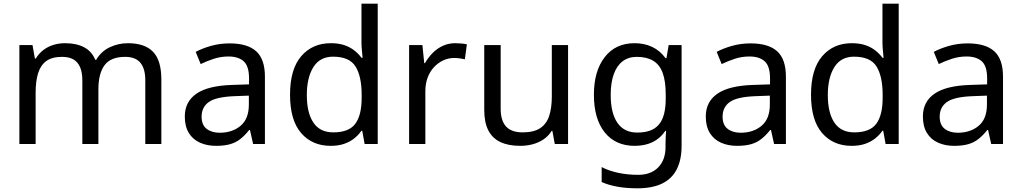

<svg xmlns="http://www.w3.org/2000/svg" viewBox="-20 -780 5534 1040"><path d="M673 -546Q764 -546 809 -499.5Q854 -453 854 -349V0H767V-345Q767 -408 740.5 -440Q714 -472 658 -472Q580 -472 546.5 -427Q513 -382 513 -296V0H426V-345Q426 -387 414 -415.5Q402 -444 378 -458Q354 -472 316 -472Q262 -472 231 -449.5Q200 -427 186.5 -384Q173 -341 173 -278V0H85V-536H156L169 -463H174Q191 -491 215.5 -509.5Q240 -528 270 -537Q300 -546 332 -546Q394 -546 435.5 -524Q477 -502 496 -456H501Q528 -502 574.5 -524Q621 -546 673 -546Z M1223 -545Q1321 -545 1368 -502Q1415 -459 1415 -365V0H1351L1334 -76H1330Q1307 -47 1282.5 -27.5Q1258 -8 1226.5 1Q1195 10 1150 10Q1102 10 1063.5 -7Q1025 -24 1003 -59.5Q981 -95 981 -149Q981 -229 1044 -272.5Q1107 -316 1238 -320L1329 -323V-355Q1329 -422 1300 -448Q1271 -474 1218 -474Q1176 -474 1138 -461.5Q1100 -449 1067 -433L1040 -499Q1075 -518 1123 -531.5Q1171 -545 1223 -545ZM1249 -259Q1149 -255 1110.5 -227Q1072 -199 1072 -148Q1072 -103 1099.5 -82Q1127 -61 1170 -61Q1238 -61 1283 -98.5Q1328 -136 1328 -214V-262Z M1771 10Q1671 10 1611 -59.5Q1551 -129 1551 -267Q1551 -405 1611.5 -475.5Q1672 -546 1772 -546Q1814 -546 1845 -535.5Q1876 -525 1899 -507Q1922 -489 1938 -467H1944Q1943 -480 1940.5 -505.5Q1938 -531 1938 -546V-760H2026V0H1955L1942 -72H1938Q1922 -49 1899 -30.5Q1876 -12 1844.5 -1Q1813 10 1771 10ZM1785 -63Q1870 -63 1904.5 -109.5Q1939 -156 1939 -250V-266Q1939 -366 1906 -419.5Q1873 -473 1784 -473Q1713 -473 1677.5 -416.5Q1642 -360 1642 -265Q1642 -169 1677.5 -116Q1713 -63 1785 -63Z M2446 -546Q2461 -546 2478.5 -544.5Q2496 -543 2509 -540L2498 -459Q2485 -462 2469.5 -464Q2454 -466 2440 -466Q2409 -466 2381 -453Q2353 -440 2331 -416.5Q2309 -393 2296.5 -360Q2284 -327 2284 -286V0H2196V-536H2268L2278 -438H2282Q2299 -468 2323 -492.5Q2347 -517 2378 -531.5Q2409 -546 2446 -546Z M3057 -536V0H2985L2972 -71H2968Q2951 -43 2924 -25Q2897 -7 2865 1.5Q2833 10 2798 10Q2734 10 2690.5 -10.5Q2647 -31 2625 -74Q2603 -117 2603 -185V-536H2692V-191Q2692 -127 2721 -95Q2750 -63 2811 -63Q2871 -63 2905.5 -85.5Q2940 -108 2954.5 -151.5Q2969 -195 2969 -257V-536Z M3417 -546Q3470 -546 3512.5 -526Q3555 -506 3585 -465H3590L3602 -536H3672V9Q3672 85 3646 136.5Q3620 188 3567 214Q3514 240 3432 240Q3374 240 3325.5 231.5Q3277 223 3239 206V125Q3277 145 3328 156Q3379 167 3437 167Q3506 167 3545.5 126.5Q3585 86 3585 16V-5Q3585 -17 3586 -39.5Q3587 -62 3588 -71H3584Q3556 -30 3514.5 -10Q3473 10 3418 10Q3314 10 3255.5 -63Q3197 -136 3197 -267Q3197 -395 3255.5 -470.5Q3314 -546 3417 -546ZM3429 -472Q3384 -472 3352.5 -448Q3321 -424 3304.5 -378Q3288 -332 3288 -266Q3288 -167 3324.5 -114.5Q3361 -62 3431 -62Q3472 -62 3501 -72.5Q3530 -83 3549 -105.5Q3568 -128 3577 -163Q3586 -198 3586 -246V-267Q3586 -340 3569.5 -385Q3553 -430 3518 -451Q3483 -472 3429 -472Z M4045 -545Q4143 -545 4190 -502Q4237 -459 4237 -365V0H4173L4156 -76H4152Q4129 -47 4104.5 -27.5Q4080 -8 4048.5 1Q4017 10 3972 10Q3924 10 3885.5 -7Q3847 -24 3825 -59.5Q3803 -95 3803 -149Q3803 -229 3866 -272.5Q3929 -316 4060 -320L4151 -323V-355Q4151 -422 4122 -448Q4093 -474 4040 -474Q3998 -474 3960 -461.5Q3922 -449 3889 -433L3862 -499Q3897 -518 3945 -531.5Q3993 -545 4045 -545ZM4071 -259Q3971 -255 3932.5 -227Q3894 -199 3894 -148Q3894 -103 3921.5 -82Q3949 -61 3992 -61Q4060 -61 4105 -98.5Q4150 -136 4150 -214V-262Z M4593 10Q4493 10 4433 -59.5Q4373 -129 4373 -267Q4373 -405 4433.5 -475.5Q4494 -546 4594 -546Q4636 -546 4667 -535.5Q4698 -525 4721 -507Q4744 -489 4760 -467H4766Q4765 -480 4762.5 -505.5Q4760 -531 4760 -546V-760H4848V0H4777L4764 -72H4760Q4744 -49 4721 -30.5Q4698 -12 4666.5 -1Q4635 10 4593 10ZM4607 -63Q4692 -63 4726.5 -109.5Q4761 -156 4761 -250V-266Q4761 -366 4728 -419.5Q4695 -473 4606 -473Q4535 -473 4499.5 -416.5Q4464 -360 4464 -265Q4464 -169 4499.5 -116Q4535 -63 4607 -63Z M5221 -545Q5319 -545 5366 -502Q5413 -459 5413 -365V0H5349L5332 -76H5328Q5305 -47 5280.5 -27.5Q5256 -8 5224.5 1Q5193 10 5148 10Q5100 10 5061.5 -7Q5023 -24 5001 -59.5Q4979 -95 4979 -149Q4979 -229 5042 -272.5Q5105 -316 5236 -320L5327 -323V-355Q5327 -422 5298 -448Q5269 -474 5216 -474Q5174 -474 5136 -461.5Q5098 -449 5065 -433L5038 -499Q5073 -518 5121 -531.5Q5169 -545 5221 -545ZM5247 -259Q5147 -255 5108.5 -227Q5070 -199 5070 -148Q5070 -103 5097.5 -82Q5125 -61 5168 -61Q5236 -61 5281 -98.5Q5326 -136 5326 -214V-262Z"/></svg>

Font: uguzrati15
Style: Book
Weight: 400
Designer: Jelle Bosma - Monotype Design Team, Universal Thirst
Foundry: Monotype Imaging Inc.
Version: Version 2.106